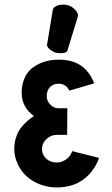

<svg xmlns="http://www.w3.org/2000/svg" viewBox="-20 -801 486 835"><path d="M411.1 -114.3 294.4 -143.6C287.6 -126.5 278.3 -114.3 265.6 -106.4C252.9 -98.6 240.2 -94.2 226.6 -94.2C208 -94.2 192.9 -100.1 180.7 -111.3C168.5 -122.6 162.6 -136.7 162.6 -153.3C162.6 -169.9 169.4 -184.1 182.1 -196.3C194.8 -208.5 210 -214.4 226.6 -214.4H272L272.9 -330.1H233.9C220.2 -330.1 208.5 -335.9 198.2 -346.7C188 -357.4 183.1 -369.1 183.1 -382.3C183.1 -399.9 188.5 -413.6 198.2 -422.9C208 -432.1 220.2 -437 235.4 -437C246.1 -437 255.9 -434.1 264.2 -428.2C272.5 -422.4 277.8 -415 281.2 -406.7L389.6 -438.5C363.3 -507.3 312.5 -541.5 237.3 -541.5C215.8 -541.5 194.8 -539.1 176.3 -533.7C157.7 -528.3 140.6 -519.5 125 -508.8C109.4 -498 96.7 -482.9 87.9 -463.9C79.1 -444.8 74.2 -422.9 74.2 -397.5C74.2 -355.5 92.3 -321.8 127.4 -296.4C115.7 -288.6 105.5 -280.8 96.7 -272.9C87.9 -265.1 79.1 -255.9 70.3 -244.1C61.5 -232.4 54.7 -219.2 49.8 -203.6C44.9 -188 42 -171.9 42 -153.3C42 -130.9 46.9 -109.9 56.2 -89.4C65.4 -68.8 78.1 -50.8 94.2 -35.6C110.4 -20.5 129.9 -8.3 152.8 0.5C175.8 9.3 200.2 14.2 226.1 14.2C253.4 14.2 279.3 9.8 302.2 1.5C325.2 -6.8 346.2 -21 365.7 -40.5C385.3 -60.1 400.4 -85 411.1 -114.3ZM273.4 -582 318.4 -728.5C318.8 -730.5 319.3 -731.9 319.3 -733.9C319.3 -737.3 318.4 -741.2 316.4 -745.1C312.5 -753.4 305.7 -761.2 296.9 -767.6C288.1 -773.9 279.3 -777.8 271 -779.3C266.1 -780.3 260.3 -780.8 253.9 -780.8H247.6C238.8 -780.3 231.4 -777.8 225.1 -774.9C216.3 -771 210.9 -765.1 209.5 -757.8L184.6 -606.4C184.1 -604 185.1 -601.6 186 -599.1C189 -593.3 193.8 -587.9 202.6 -582C211.4 -576.2 218.8 -572.3 224.6 -571.3C230.5 -570.3 237.8 -569.8 246.1 -569.8C254.4 -569.8 260.7 -570.8 265.6 -573.2C269.5 -575.2 272.5 -578.1 273.4 -582Z"/></svg>

Font: Tuffy
Style: Bold
Weight: 700
Designer: Thatcher Ulrich, Karoly Barta, Michael Everson
Version: Version 001.270